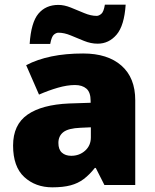

<svg xmlns="http://www.w3.org/2000/svg" viewBox="-20 -792 663 822"><path d="M336 -563Q441 -563 500 -511Q559 -459 559 -363V0H427L390 -73H386Q363 -44 338.5 -25.5Q314 -7 282 1.5Q250 10 204 10Q132 10 84 -34Q36 -78 36 -169Q36 -258 97.5 -301Q159 -344 276 -349L368 -352V-360Q368 -397 350 -412.5Q332 -428 301 -428Q268 -428 228 -416.5Q188 -405 147 -387L92 -513Q140 -538 200.5 -550.5Q261 -563 336 -563ZM325 -245Q273 -243 251.5 -226.5Q230 -210 230 -180Q230 -152 245 -138.5Q260 -125 285 -125Q320 -125 344.5 -147Q369 -169 369 -204V-247ZM107 -604Q113 -696 144.5 -733.5Q176 -771 230 -771Q255 -771 283.5 -759.5Q312 -748 340.5 -736Q369 -724 394 -724Q403 -724 413.5 -732.5Q424 -741 429 -772H518Q512 -682 479 -643.5Q446 -605 398 -605Q369 -605 339.5 -617Q310 -629 282.5 -640.5Q255 -652 230 -652Q221 -652 211 -644Q201 -636 195 -604Z"/></svg>

Font: Noto Sans Syriac Eastern Black
Style: Regular
Weight: 900
Designer: Patrick Giasson and the Monotype Design Team
Foundry: Monotype Imaging Inc.
Version: Version 3.001; ttfautohint (v1.8.4.7-5d5b)